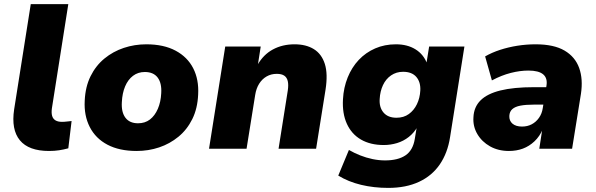

<svg xmlns="http://www.w3.org/2000/svg" viewBox="-20 -725 2905 936"><path d="M219 11Q120 11 77 -41Q34 -93 49 -192L130 -705H313L233 -197Q230 -175 234 -160.5Q238 -146 250 -138.5Q262 -131 282 -131Q294 -131 305.5 -132.5Q317 -134 329 -135L313 -2Q291 4 268.5 7.5Q246 11 219 11Z M646 11Q562 11 504 -19.5Q446 -50 417.5 -106Q389 -162 393 -234Q396 -302 421.5 -353.5Q447 -405 489 -439.5Q531 -474 583.5 -491.5Q636 -509 693 -509Q778 -509 836 -478Q894 -447 922 -392Q950 -337 946 -264Q943 -196 917.5 -144.5Q892 -93 850 -58.5Q808 -24 756 -6.5Q704 11 646 11ZM653 -124Q687 -124 711 -142.5Q735 -161 749.5 -194.5Q764 -228 766 -271Q769 -320 748.5 -347Q728 -374 686 -374Q653 -374 628.5 -355.5Q604 -337 590 -304Q576 -271 574 -227Q571 -178 591.5 -151Q612 -124 653 -124Z M999 0 1078 -498H1251L1237 -408H1235Q1264 -459 1310.5 -484Q1357 -509 1416 -509Q1472 -509 1510 -485.5Q1548 -462 1563.5 -413.5Q1579 -365 1567 -288L1521 0H1338L1383 -284Q1387 -311 1383 -329Q1379 -347 1366 -356Q1353 -365 1329 -365Q1302 -365 1280 -352.5Q1258 -340 1243.5 -317Q1229 -294 1224 -262L1182 0Z M1873 191Q1802 191 1740 176Q1678 161 1629 131L1681 6Q1707 21 1736 32.5Q1765 44 1796 50.5Q1827 57 1857 57Q1920 57 1956.5 32.5Q1993 8 2002 -47L2012 -108L2015 -107Q1999 -78 1973 -57.5Q1947 -37 1915.5 -27.5Q1884 -18 1851 -18Q1786 -18 1740 -44.5Q1694 -71 1671 -121.5Q1648 -172 1652 -241Q1655 -298 1675 -347.5Q1695 -397 1729 -433Q1763 -469 1809 -489Q1855 -509 1910 -509Q1966 -509 2005.5 -484.5Q2045 -460 2062 -415L2059 -417L2072 -498H2244L2174 -56Q2162 21 2124 76.5Q2086 132 2022.5 161.5Q1959 191 1873 191ZM1913 -151Q1948 -151 1973 -169Q1998 -187 2012.5 -217Q2027 -247 2029 -284Q2031 -325 2009.5 -350Q1988 -375 1945 -375Q1912 -375 1886.5 -357.5Q1861 -340 1847 -310Q1833 -280 1831 -243Q1828 -202 1849.5 -176.5Q1871 -151 1913 -151Z M2461 11Q2409 11 2369 -11.5Q2329 -34 2307 -71.5Q2285 -109 2288 -153Q2290 -203 2322.5 -235.5Q2355 -268 2419.5 -284Q2484 -300 2583 -300H2658L2645 -215H2583Q2543 -215 2517 -210Q2491 -205 2477.5 -193Q2464 -181 2463 -160Q2462 -136 2478.5 -122Q2495 -108 2525 -108Q2551 -108 2572 -119Q2593 -130 2607.5 -150.5Q2622 -171 2626 -198L2644 -307Q2650 -344 2628 -362.5Q2606 -381 2556 -381Q2515 -381 2470 -369.5Q2425 -358 2378 -333L2345 -450Q2378 -469 2418 -482Q2458 -495 2502 -502Q2546 -509 2591 -509Q2680 -509 2732 -478.5Q2784 -448 2803.5 -393.5Q2823 -339 2812 -267L2769 0H2609L2624 -97H2627Q2611 -60 2585.5 -36Q2560 -12 2529 -0.5Q2498 11 2461 11Z"/></svg>

Font: Nunito Sans 10pt Black
Style: Italic
Weight: 900
Italic angle: -9°
Designer: Vernon Adams
Foundry: Vernon Adams
Version: Version 3.101;gftools[0.9.27]